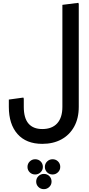

<svg xmlns="http://www.w3.org/2000/svg" viewBox="-20 -779 624 1348"><path d="M418 -212V-745L530 -759L533 -751V-212ZM277 231Q164 231 103 162Q42 93 42 -29H147Q147 50 180 88.5Q213 127 277 127Q345 127 381.5 87Q418 47 418 -29H533Q533 52 500.5 110.5Q468 169 410.5 200Q353 231 277 231ZM42 -29V-80L144 -94L147 -86V-29ZM418 -29V-348L530 -362L533 -354V-29ZM227 446Q204 446 188.5 430.5Q173 415 173 393Q173 370 189 354.5Q205 339 227 339Q250 339 265.5 354.5Q281 370 281 393Q281 415 265 430.5Q249 446 227 446ZM349 446Q326 446 310.5 430.5Q295 415 295 393Q295 370 311 354.5Q327 339 349 339Q372 339 387.5 354.5Q403 370 403 393Q403 415 387 430.5Q371 446 349 446ZM288 549Q265 549 249.5 533.5Q234 518 234 496Q234 473 250 457.5Q266 442 288 442Q311 442 326.5 457.5Q342 473 342 496Q342 518 326 533.5Q310 549 288 549Z"/></svg>

Font: Fustat
Style: Bold
Weight: 700
Designer: Mohamed Gaber, Khaled Hosny, Laura Garcia Mut
Foundry: Kief Type Foundry, Alif Type Foundry, Hard Type Foundry
Version: Version 1.007